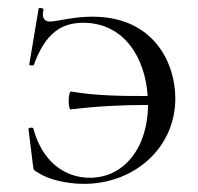

<svg xmlns="http://www.w3.org/2000/svg" viewBox="-20 -440 486 472"><path d="M207 -399C159 -399 120 -387 102 -387C92 -387 81 -394 87 -416C88 -420 76 -422 75 -419L52 -282C50 -279 62 -278 63 -280C92 -360 132 -384 185 -384C284 -384 337 -299 343 -204C281 -204 220 -204 155 -215C147 -216 147 -170 154 -171C218 -179 281 -182 344 -182C343 -74 283 -3 201 -3C137 -3 83 -45 62 -124C61 -128 50 -126 50 -123L61 -34C62 -23 63 -21 73 -16C99 2 146 12 186 12C311 12 411 -77 411 -198C411 -283 360 -399 207 -399Z"/></svg>

Font: Cormorant Garamond
Style: Regular
Weight: 400
Designer: Christian Thalmann (Catharsis Fonts)
Foundry: Catharsis Fonts
Version: Version 4.002;Glyphs 3.4 (3410)